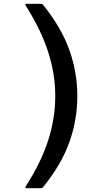

<svg xmlns="http://www.w3.org/2000/svg" viewBox="-20 -811 540 1018"><path d="M211 178Q205 187 197 187H123Q116 187 115 183.5Q114 180 117 176Q198 50 235.5 -67Q273 -184 273 -302Q273 -419 235 -536.5Q197 -654 117 -780Q110 -791 123 -791H197Q205 -791 211 -782Q305 -665 347.5 -546.5Q390 -428 390 -302Q390 -175 347.5 -56.5Q305 62 211 178Z"/></svg>

Font: NanumGothicCoding
Style: Bold
Weight: 700
Monospace: yes
Designer: Kwon Bruce; Nicolas Noh; Sung-woo Choi; Go-un Cha; Soo-hyun Park;
Foundry: NHN Corporation
Version: Version 2.000;PS 1;hotconv 1.0.49;makeotf.lib2.0.14853